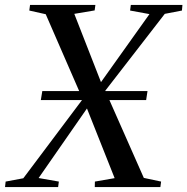

<svg xmlns="http://www.w3.org/2000/svg" viewBox="-46 -763 764 783"><path d="M-25.5 0 -23 -22.5 49 -36 311 -385 359 -418.5 563.5 -705.5 484.5 -720 487.5 -743H698L696 -720L626 -706.5L370.5 -376.5L323.5 -342L111.5 -37L194 -22.5L191 0ZM340.5 0 341 -22.5 421.5 -36.5 304.5 -331 295 -350 140.5 -705 73.5 -720 76.5 -743H343L340 -720.5L257 -706.5L369 -420L380.5 -399.5L540.5 -37.5L611 -22.5L608 0ZM120.5 -355 126.5 -391.5H555.5L550 -355Z"/></svg>

Font: Merriweather 120pt
Style: Italic
Weight: 400
Italic angle: -7.8°
Version: Version 2.101